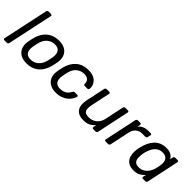

<svg xmlns="http://www.w3.org/2000/svg" viewBox="147 -1671 2642 2642"><g transform="rotate(45 1468.5 -350.0)"><path d="M35.2 0Q25 0 19.7 -6.4Q14.4 -12.7 16.4 -22.9L158.1 -687.1Q160.1 -697.3 167.5 -703.6Q175 -710 185.2 -710H232.6Q242.7 -710 248 -703.6Q253.3 -697.3 251.3 -687.1L109.7 -22.9Q107.7 -12.7 100.2 -6.4Q92.7 0 82.6 0Z M470.8 10Q398.4 10 351.4 -19.1Q304.4 -48.1 285.5 -99.8Q266.5 -151.4 278.1 -217.1Q280.3 -233.6 286.1 -260.1Q291.9 -286.6 296.5 -302.9Q313.4 -369.6 349.3 -420.7Q385.1 -471.9 440.9 -500.9Q496.7 -530 572.3 -530Q646.2 -530 692.9 -500.9Q739.6 -471.9 758.7 -420.7Q777.8 -369.6 766 -302.9Q762.8 -286.6 757.4 -260.1Q752 -233.6 747.6 -217.1Q730.9 -151.4 695.3 -99.8Q659.8 -48.1 604.1 -19.1Q548.3 10 470.8 10ZM475.3 -67.1Q538.4 -67.1 586.3 -106.8Q634.2 -146.4 653.1 -222.1Q657.1 -237.1 661.9 -260Q666.7 -282.9 669.5 -297.9Q682.6 -374 656.8 -413.4Q630.9 -452.9 567.8 -452.9Q505.7 -452.9 457.7 -413.4Q409.7 -374 391 -297.9Q387 -282.9 381.8 -260Q376.6 -237.1 374.6 -222.1Q361.5 -146.4 386.5 -106.8Q411.6 -67.1 475.3 -67.1Z M1040.6 10Q974.4 10 927.1 -17.3Q879.8 -44.6 859 -96.4Q838.1 -148.3 850.8 -219.8Q853.8 -235 858.8 -259.8Q863.8 -284.6 867.8 -300Q894.3 -407.7 963.7 -468.9Q1033.1 -530 1142.1 -530Q1200.8 -530 1239.8 -513.6Q1278.8 -497.2 1301.2 -470.8Q1323.6 -444.4 1331.6 -415.2Q1339.6 -386.1 1336.6 -360.4Q1335.6 -350.2 1329.2 -343.8Q1322.7 -337.4 1313.4 -337.4H1261.4Q1251.2 -337.4 1245.7 -342.1Q1240.2 -346.8 1240.4 -358.3Q1241.3 -407.2 1213.9 -429Q1186.4 -450.8 1138.1 -450.8Q1078.6 -450.8 1030.5 -413.9Q982.4 -377 962.2 -295Q958.1 -278.7 954.1 -259.2Q950.1 -239.6 947.2 -224.8Q933.3 -142.4 960.2 -105.8Q987 -69.2 1046.6 -69.2Q1093 -69.2 1132.3 -89Q1171.6 -108.7 1196.8 -157.7Q1203.6 -169.9 1209.2 -174.2Q1214.8 -178.5 1224.9 -178.5H1276.1Q1285.5 -178.5 1290.5 -172.1Q1295.4 -165.7 1292.4 -155.6Q1285 -130.6 1266.8 -102Q1248.6 -73.3 1218.4 -47.8Q1188.2 -22.4 1144.1 -6.2Q1099.9 10 1040.6 10Z M1580.8 10Q1509.6 10 1469.3 -18.5Q1428.9 -46.9 1417.2 -97.8Q1405.5 -148.6 1419.3 -214.6L1478.9 -497.1Q1480.9 -507.3 1488.8 -513.6Q1496.8 -520 1507 -520H1556.6Q1566.8 -520 1571.6 -513.6Q1576.4 -507.3 1574.4 -497.1L1515.7 -219.9Q1505.2 -171.1 1508.7 -137.5Q1512.1 -104 1534.7 -87.3Q1557.2 -70.7 1604.9 -70.7Q1670.4 -70.7 1719.3 -110.3Q1768.2 -149.9 1783.1 -219.9L1841.8 -497.1Q1843.8 -507.3 1851.7 -513.6Q1859.7 -520 1869.9 -520H1919.3Q1929.5 -520 1934.3 -513.6Q1939.1 -507.3 1937.1 -497.1L1836.4 -22.9Q1834.4 -12.7 1827 -6.4Q1819.5 0 1809.3 0H1762.7Q1752.5 0 1747.2 -6.4Q1741.9 -12.7 1743.9 -22.9L1753.4 -67.3Q1730.8 -44.1 1707.9 -26.6Q1685 -9.1 1655.4 0.5Q1625.8 10 1580.8 10Z M2004.2 0Q1994 0 1988.7 -6.4Q1983.4 -12.7 1985.4 -22.9L2086.1 -496.3Q2088.1 -506.4 2096 -513.2Q2104 -520 2114.2 -520H2160Q2170.2 -520 2175.4 -513.2Q2180.6 -506.4 2178.6 -496.3L2169.1 -452.3Q2192.5 -485.8 2230.6 -502.9Q2268.6 -520 2319.7 -520H2362.6Q2372.7 -520 2377.5 -513.6Q2382.3 -507.3 2380.3 -497.1L2371.7 -456.4Q2369.7 -446.3 2362.1 -439.9Q2354.6 -433.5 2344.4 -433.5H2285.2Q2230.9 -433.5 2193.1 -402.3Q2155.2 -371 2143.4 -316.6L2080.7 -22.9Q2078.7 -12.7 2070.9 -6.4Q2063 0 2052.8 0Z M2554.4 10Q2499.3 10 2463.2 -9.4Q2427.1 -28.8 2407.8 -62.4Q2388.6 -96 2384.1 -139.2Q2379.6 -182.4 2387.1 -229.9Q2389.7 -246.4 2392.8 -260.2Q2395.9 -273.9 2400.1 -290.2Q2411.8 -337.1 2431.9 -379.7Q2452.1 -422.4 2482.7 -456.5Q2513.4 -490.6 2556.8 -510.3Q2600.3 -530 2657.8 -530Q2722.1 -530 2754.8 -508.7Q2787.4 -487.4 2804.8 -456.4L2813.4 -497.1Q2815.4 -507.3 2822.9 -513.6Q2830.4 -520 2840.6 -520H2886.1Q2896.2 -520 2901.5 -513.6Q2906.8 -507.3 2904.8 -497.1L2804.2 -22.9Q2802.2 -12.7 2794.7 -6.4Q2787.2 0 2777.1 0H2731.4Q2721.2 0 2715.9 -6.4Q2710.6 -12.7 2712.6 -22.9L2721.7 -65.4Q2690.9 -32.8 2654.3 -11.4Q2617.8 10 2554.4 10ZM2575.2 -70.7Q2625.1 -70.7 2661.5 -93.9Q2697.9 -117.2 2720.8 -152.5Q2743.8 -187.9 2752.8 -224.6Q2757.2 -241.1 2761.8 -263.3Q2766.4 -285.5 2769.4 -301.8Q2776.5 -337.3 2770.3 -371.1Q2764 -404.8 2739.5 -427.1Q2714.9 -449.3 2666.2 -449.3Q2619 -449.3 2585.5 -426.9Q2551.9 -404.4 2530.3 -367.9Q2508.7 -331.3 2496.2 -288.9Q2492.2 -273.9 2489 -260Q2485.8 -246.1 2483.8 -231.1Q2477.7 -188.7 2480.9 -152.1Q2484 -115.6 2506 -93.1Q2528 -70.7 2575.2 -70.7Z"/></g></svg>

Font: Rubik Light
Style: Italic
Weight: 300
Italic angle: -12°
Designer: Hubert and Fischer
Foundry: Hubert and Fischer
Version: Version 2.300;gftools[0.9.30]